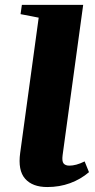

<svg xmlns="http://www.w3.org/2000/svg" viewBox="-20 -763 394 794"><path d="M175.5 10.5Q114 10.5 83.8 -24Q53.5 -58.5 63.5 -131L140 -690L65 -704.5L70.5 -743H324L239 -122Q235.5 -96 243 -87Q250.5 -78 267 -78Q280 -78 296 -82.2Q312 -86.5 330 -95.5L348 -51Q313.5 -21.5 269.8 -5.5Q226 10.5 175.5 10.5Z"/></svg>

Font: Merriweather 72pt Black
Style: Italic
Weight: 900
Italic angle: -7.8°
Version: Version 2.101